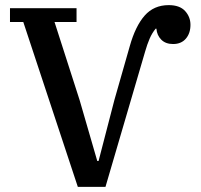

<svg xmlns="http://www.w3.org/2000/svg" viewBox="-20 -730 787 750"><path d="M71 -644H19V-698H279V-644H193L291 -339L360 -101H365L427 -340L487 -550Q509 -628 545 -669Q581 -710 639 -710Q682 -710 703 -687Q724 -664 724 -633Q724 -600 706 -579Q688 -558 656 -558Q627 -558 610 -575Q593 -592 591 -618H588Q574 -601 564.5 -579Q555 -557 547 -529L392 0H284Z"/></svg>

Font: IBM Plex Serif Medm
Style: Regular
Weight: 500
Designer: Mike Abbink, Paul van der Laan, Pieter van Rosmalen
Foundry: Bold Monday
Version: Version 3.001